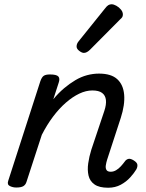

<svg xmlns="http://www.w3.org/2000/svg" viewBox="-20 -864 686 900"><path d="M487 16Q445 16 423 0.5Q401 -15 395 -41Q389 -67 393.5 -98.5Q398 -130 408 -162L469 -344Q479 -374 476.5 -395.5Q474 -417 458.5 -428.5Q443 -440 413 -440Q383 -440 351.5 -425Q320 -410 288.5 -382.5Q257 -355 228.5 -317Q200 -279 176 -232L104 -11Q100 2 89.5 8.5Q79 15 56 15Q40 15 26 8Q12 1 19 -18L169 -483Q176 -503 185.5 -509Q195 -515 214 -515Q245 -515 253.5 -505.5Q262 -496 255 -476L230 -399Q254 -428 280 -450Q306 -472 333 -488Q360 -504 388 -511.5Q416 -519 444 -519Q501 -519 529.5 -493Q558 -467 562 -420Q566 -373 546 -311L482 -115Q478 -102 476 -89Q474 -76 479 -67.5Q484 -59 499 -59Q512 -59 524 -66Q536 -73 546.5 -84.5Q557 -96 565 -107Q571 -116 581 -119Q591 -122 607 -112Q623 -102 624 -91.5Q625 -81 619 -70Q609 -53 590.5 -32.5Q572 -12 546 2Q520 16 487 16ZM373 -616Q364 -616 351.5 -625.5Q339 -635 339 -646Q339 -653 341.5 -659Q344 -665 349 -671L472 -824Q481 -836 488 -840Q495 -844 503 -844Q513 -844 525.5 -837Q538 -830 547 -819Q556 -808 556 -796Q556 -788 552.5 -783Q549 -778 543 -773L402 -631Q387 -616 373 -616Z"/></svg>

Font: Playwrite CO
Style: Regular
Weight: 400
Designer: Veronika Burian, José Scaglione
Foundry: TypeTogether
Version: Version 1.000